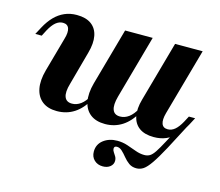

<svg xmlns="http://www.w3.org/2000/svg" viewBox="-92 -547 987 862"><g transform="rotate(15 401.5 -115.5)"><path d="M451.6 197.6Q427.4 197.6 411.7 182.7Q396 167.7 396 143.5Q396 109.7 422.2 89.5Q448.4 69.4 486.3 69.4Q511.3 69.4 533.9 77Q556.5 84.7 577.4 92.3Q598.4 100 618.5 100Q633.1 100 644 93.5Q654.8 87.1 666.9 69Q679 50.8 697.2 16.5Q715.3 -17.7 745.2 -73.4L781.5 -91.1Q739.5 -9.7 712.1 41.1Q684.7 91.9 665.7 119.4Q646.8 146.8 631.9 156.9Q616.9 166.9 599.2 166.9Q579 166.9 564.5 156.5Q550 146 538.3 131.5Q526.6 116.9 515.3 106.5Q504 96 491.1 96Q478.2 96 478.2 108.1Q478.2 115.3 483.5 123Q488.7 130.6 494 139.5Q499.2 148.4 499.2 159.7Q499.2 175.8 485.9 186.7Q472.6 197.6 451.6 197.6ZM187.9 11.3Q146 11.3 120.2 -8.9Q94.4 -29 87.1 -65.7Q79.8 -102.4 93.5 -152.4L137.9 -311.3Q147.6 -343.5 141.1 -361.3Q134.7 -379 112.9 -379Q95.2 -379 79.8 -366.1Q64.5 -353.2 50 -326.6L35.5 -298.4H5.6L24.2 -333.1Q41.1 -364.5 61.7 -385.5Q82.3 -406.5 107.7 -417.7Q133.1 -429 164.5 -429Q207.3 -429 232.3 -410.5Q257.3 -391.9 263.7 -358.5Q270.2 -325 257.3 -279L214.5 -122.6Q202.4 -81.5 210.5 -60.1Q218.5 -38.7 245.2 -38.7Q266.9 -38.7 285.9 -52.8Q304.8 -66.9 320.2 -95.2L329 -80.6Q304 -34.7 268.5 -11.7Q233.1 11.3 187.9 11.3ZM412.1 11.3Q369.4 11.3 343.5 -8.9Q317.7 -29 310.5 -65.7Q303.2 -102.4 316.9 -152.4L391.1 -417.7H519.4L437.1 -122.6Q425.8 -81.5 433.9 -60.1Q441.9 -38.7 468.5 -38.7Q490.3 -38.7 509.3 -52.8Q528.2 -66.9 543.5 -95.2L552.4 -80.6Q527.4 -34.7 491.9 -11.7Q456.5 11.3 412.1 11.3ZM638.7 11.3Q596 11.3 571 -6.9Q546 -25 539.1 -58.9Q532.3 -92.7 545.2 -137.9L623.4 -417.7H751.6L664.5 -106.5Q655.6 -74.2 662.1 -56.5Q668.5 -38.7 690.3 -38.7Q708.1 -38.7 723.4 -51.6Q738.7 -64.5 753.2 -91.1L767.7 -118.5H796.8L779 -84.7Q762.1 -53.2 741.5 -31.9Q721 -10.5 695.6 0.4Q670.2 11.3 638.7 11.3Z"/></g></svg>

Font: Playfair 5pt SemiExpanded Light ExtraBold
Style: Italic
Weight: 800
Italic angle: -15.6°
Version: Version 2.001;gftools[0.9.30]